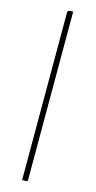

<svg xmlns="http://www.w3.org/2000/svg" viewBox="-117 -768 399 802"><g transform="rotate(15 82.5 -367.5)"><path d="M70 0V-720Q70 -728 72 -731Q74 -734 79.5 -734.5Q85 -735 94 -735V-10Q94 -5 93 -3Q92 -1 87 -0.5Q82 0 70 0Z"/></g></svg>

Font: Yanone Kaffeesatz ExtraLight ExtraLight
Style: Regular
Weight: 250
Version: Version 2.003